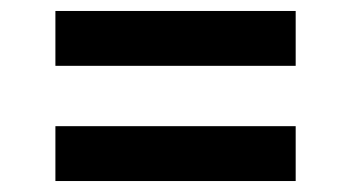

<svg xmlns="http://www.w3.org/2000/svg" viewBox="-20 -515 640 350"><path d="M519 -395H81V-495H519ZM519 -185H81V-285H519Z"/></svg>

Font: Zed Sans Extended
Style: Bold
Weight: 700
Width: 7
Designer: Belleve Invis
Foundry: Belleve Invis
Version: Version 1.0.0; ttfautohint (v1.8.4)